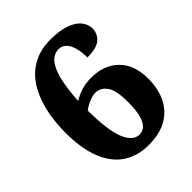

<svg xmlns="http://www.w3.org/2000/svg" viewBox="-205 -845 977 977"><g transform="rotate(-45 283.5 -357.0)"><path d="M296 10Q220 10 162.5 -26.5Q105 -63 73 -139.5Q41 -216 41 -335Q41 -422 59 -493.5Q77 -565 111.5 -616.5Q146 -668 199 -696Q252 -724 322 -724Q390 -724 432.5 -708Q475 -692 494.5 -666.5Q514 -641 514 -612Q514 -576 486.5 -551Q459 -526 391 -526Q391 -563 383.5 -593Q376 -623 359.5 -641.5Q343 -660 317 -660Q281 -660 256.5 -629Q232 -598 219 -540.5Q206 -483 201 -403Q229 -420 260.5 -430Q292 -440 332 -440Q424 -440 479 -385Q534 -330 534 -231Q534 -160 508 -105.5Q482 -51 429 -20.5Q376 10 296 10ZM301 -61Q323 -61 340 -75.5Q357 -90 367 -125.5Q377 -161 377 -221Q377 -304 353 -337.5Q329 -371 292 -371Q277 -371 261 -365.5Q245 -360 229.5 -352Q214 -344 201 -334Q202 -188 229 -124.5Q256 -61 301 -61Z"/></g></svg>

Font: Noto Rashi Hebrew ExtraBold
Style: Regular
Weight: 800
Version: Version 1.006